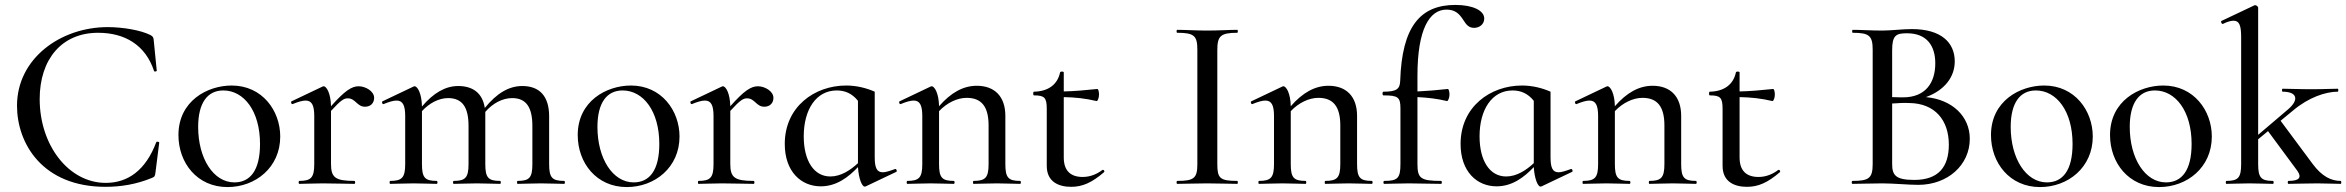

<svg xmlns="http://www.w3.org/2000/svg" viewBox="-20 -746 9520 779"><path d="M417 -636C226 -636 49 -509 49 -317C49 -164 152 12 408 12C470 12 533 2 596 -24C608 -29 609 -31 611 -48L626 -167C626 -171 616 -173 614 -169C571 -55 499 -4 409 -4C259 -4 141 -156 141 -344C141 -505 230 -613 378 -613C486 -613 570 -564 605 -458C606 -454 616 -456 616 -459L604 -580C603 -594 601 -598 590 -604C550 -624 477 -636 417 -636Z M903 13C1017 13 1117 -67 1117 -192C1117 -297 1044 -399 920 -399C821 -399 704 -336 704 -198C704 -85 780 13 903 13ZM931 -6C846 -6 784 -103 784 -231C784 -329 822 -379 886 -379C970 -379 1035 -295 1035 -162C1035 -56 996 -6 931 -6Z M1435 -396C1407 -396 1379 -378 1323 -315C1322 -367 1305 -396 1293 -396C1291 -396 1289 -395 1287 -394L1163 -335C1158 -333 1163 -321 1168 -324C1190 -333 1207 -338 1220 -338C1245 -338 1255 -319 1255 -275V-81C1255 -26 1243 -12 1194 -12C1191 -12 1191 0 1194 0C1219 0 1253 -2 1289 -2C1338 -2 1384 0 1418 0C1422 0 1422 -12 1418 -12C1340 -12 1323 -26 1323 -81V-296C1364 -341 1376 -347 1391 -347C1423 -347 1428 -313 1461 -313C1485 -313 1498 -329 1498 -349C1498 -376 1463 -396 1435 -396Z M2269 -12C2219 -12 2208 -26 2208 -81V-274C2208 -357 2168 -397 2099 -397C2044 -397 1995 -367 1947 -308C1938 -367 1900 -397 1839 -397C1787 -397 1739 -369 1692 -314C1691 -367 1674 -396 1662 -396C1660 -396 1658 -395 1656 -394L1532 -335C1527 -333 1532 -321 1537 -324C1559 -333 1576 -338 1589 -338C1614 -338 1624 -319 1624 -275V-81C1624 -26 1612 -12 1563 -12C1560 -12 1560 0 1563 0C1588 0 1622 -2 1658 -2C1694 -2 1727 0 1752 0C1756 0 1756 -12 1752 -12C1703 -12 1692 -26 1692 -81V-295C1722 -328 1761 -348 1798 -348C1855 -348 1881 -312 1881 -235V-81C1881 -26 1869 -12 1821 -12C1817 -12 1817 0 1821 0C1846 0 1879 -2 1915 -2C1951 -2 1984 0 2009 0C2013 0 2013 -12 2009 -12C1960 -12 1949 -26 1949 -81V-279V-292C1979 -327 2019 -348 2058 -348C2114 -348 2140 -312 2140 -235V-81C2140 -26 2129 -12 2080 -12C2077 -12 2077 0 2080 0C2105 0 2138 -2 2174 -2C2210 -2 2244 0 2269 0C2273 0 2273 -12 2269 -12Z M2523 13C2637 13 2737 -67 2737 -192C2737 -297 2664 -399 2540 -399C2441 -399 2324 -336 2324 -198C2324 -85 2400 13 2523 13ZM2551 -6C2466 -6 2404 -103 2404 -231C2404 -329 2442 -379 2506 -379C2590 -379 2655 -295 2655 -162C2655 -56 2616 -6 2551 -6Z M3055 -396C3027 -396 2999 -378 2943 -315C2942 -367 2925 -396 2913 -396C2911 -396 2909 -395 2907 -394L2783 -335C2778 -333 2783 -321 2788 -324C2810 -333 2827 -338 2840 -338C2865 -338 2875 -319 2875 -275V-81C2875 -26 2863 -12 2814 -12C2811 -12 2811 0 2814 0C2839 0 2873 -2 2909 -2C2958 -2 3004 0 3038 0C3042 0 3042 -12 3038 -12C2960 -12 2943 -26 2943 -81V-296C2984 -341 2996 -347 3011 -347C3043 -347 3048 -313 3081 -313C3105 -313 3118 -329 3118 -349C3118 -376 3083 -396 3055 -396Z M3611 -60C3589 -52 3573 -47 3562 -47C3538 -47 3529 -64 3529 -108V-374C3495 -389 3455 -399 3413 -399C3285 -399 3164 -313 3164 -162C3164 -49 3231 10 3310 10C3374 10 3422 -27 3461 -68C3464 -19 3478 11 3488 11C3490 11 3491 11 3493 10L3617 -49C3621 -52 3616 -63 3611 -60ZM3349 -30C3282 -30 3241 -94 3241 -193C3241 -301 3291 -379 3375 -379C3408 -379 3437 -367 3461 -337V-84C3431 -56 3392 -30 3349 -30Z M4119 -12C4070 -12 4059 -26 4059 -81V-276C4059 -354 4016 -398 3943 -398C3888 -398 3838 -370 3790 -315C3789 -367 3772 -396 3760 -396C3758 -396 3756 -395 3754 -394L3630 -335C3625 -333 3630 -321 3635 -324C3657 -333 3674 -338 3687 -338C3712 -338 3722 -319 3722 -275V-81C3722 -26 3710 -12 3661 -12C3658 -12 3658 0 3661 0C3686 0 3720 -2 3756 -2C3792 -2 3825 0 3850 0C3854 0 3854 -12 3850 -12C3801 -12 3790 -26 3790 -81V-295C3822 -329 3864 -349 3902 -349C3962 -349 3991 -314 3991 -237V-81C3991 -26 3979 -12 3930 -12C3927 -12 3927 0 3930 0C3955 0 3989 -2 4025 -2C4061 -2 4094 0 4119 0C4123 0 4123 -12 4119 -12Z M4452 -56C4434 -42 4406 -28 4373 -28C4325 -28 4296 -52 4296 -107V-352C4342 -351 4383 -347 4429 -336C4434 -335 4439 -350 4439 -362C4439 -375 4436 -385 4432 -385C4383 -380 4341 -376 4296 -375V-452C4296 -457 4282 -457 4281 -452C4271 -404 4234 -375 4175 -374C4171 -374 4171 -359 4175 -359C4218 -359 4227 -350 4227 -304V-73C4227 -7 4277 12 4326 12C4372 12 4410 -5 4459 -47C4464 -51 4457 -60 4452 -56Z M4919 -81V-542C4919 -599 4931 -613 5000 -613C5003 -613 5003 -625 5000 -625C4968 -625 4926 -622 4877 -622C4832 -622 4789 -625 4756 -625C4753 -625 4753 -613 4756 -613C4825 -613 4838 -601 4838 -544V-81C4838 -23 4825 -12 4756 -12C4753 -12 4753 0 4756 0C4789 0 4832 -2 4877 -2C4926 -2 4967 0 5000 0C5003 0 5003 -12 5000 -12C4929 -12 4919 -23 4919 -81Z M5546 -12C5497 -12 5486 -26 5486 -81V-276C5486 -354 5443 -398 5370 -398C5315 -398 5265 -370 5217 -315C5216 -367 5199 -396 5187 -396C5185 -396 5183 -395 5181 -394L5057 -335C5052 -333 5057 -321 5062 -324C5084 -333 5101 -338 5114 -338C5139 -338 5149 -319 5149 -275V-81C5149 -26 5137 -12 5088 -12C5085 -12 5085 0 5088 0C5113 0 5147 -2 5183 -2C5219 -2 5252 0 5277 0C5281 0 5281 -12 5277 -12C5228 -12 5217 -26 5217 -81V-295C5249 -329 5291 -349 5329 -349C5389 -349 5418 -314 5418 -237V-81C5418 -26 5406 -12 5357 -12C5354 -12 5354 0 5357 0C5382 0 5416 -2 5452 -2C5488 -2 5521 0 5546 0C5550 0 5550 -12 5546 -12Z M5885 -726C5743 -726 5668 -639 5661 -418C5660 -384 5645 -374 5593 -374C5588 -374 5588 -359 5593 -359C5652 -359 5662 -352 5662 -306V-81C5662 -23 5651 -12 5596 -12C5592 -12 5592 0 5596 0C5623 0 5659 -2 5696 -2C5740 -2 5782 0 5827 0C5831 0 5831 -12 5827 -12C5743 -12 5731 -23 5731 -81V-352C5771 -350 5809 -346 5851 -336C5855 -335 5861 -350 5861 -362C5861 -375 5858 -385 5854 -385C5810 -380 5771 -377 5731 -375V-439C5731 -628 5780 -707 5849 -707C5884 -707 5901 -690 5917 -665C5929 -646 5939 -633 5961 -633C5982 -633 6002 -647 6002 -671C6002 -703 5956 -726 5885 -726Z M6353 -60C6331 -52 6315 -47 6304 -47C6280 -47 6271 -64 6271 -108V-374C6237 -389 6197 -399 6155 -399C6027 -399 5906 -313 5906 -162C5906 -49 5973 10 6052 10C6116 10 6164 -27 6203 -68C6206 -19 6220 11 6230 11C6232 11 6233 11 6235 10L6359 -49C6363 -52 6358 -63 6353 -60ZM6091 -30C6024 -30 5983 -94 5983 -193C5983 -301 6033 -379 6117 -379C6150 -379 6179 -367 6203 -337V-84C6173 -56 6134 -30 6091 -30Z M6861 -12C6812 -12 6801 -26 6801 -81V-276C6801 -354 6758 -398 6685 -398C6630 -398 6580 -370 6532 -315C6531 -367 6514 -396 6502 -396C6500 -396 6498 -395 6496 -394L6372 -335C6367 -333 6372 -321 6377 -324C6399 -333 6416 -338 6429 -338C6454 -338 6464 -319 6464 -275V-81C6464 -26 6452 -12 6403 -12C6400 -12 6400 0 6403 0C6428 0 6462 -2 6498 -2C6534 -2 6567 0 6592 0C6596 0 6596 -12 6592 -12C6543 -12 6532 -26 6532 -81V-295C6564 -329 6606 -349 6644 -349C6704 -349 6733 -314 6733 -237V-81C6733 -26 6721 -12 6672 -12C6669 -12 6669 0 6672 0C6697 0 6731 -2 6767 -2C6803 -2 6836 0 6861 0C6865 0 6865 -12 6861 -12Z M7194 -56C7176 -42 7148 -28 7115 -28C7067 -28 7038 -52 7038 -107V-352C7084 -351 7125 -347 7171 -336C7176 -335 7181 -350 7181 -362C7181 -375 7178 -385 7174 -385C7125 -380 7083 -376 7038 -375V-452C7038 -457 7024 -457 7023 -452C7013 -404 6976 -375 6917 -374C6913 -374 6913 -359 6917 -359C6960 -359 6969 -350 6969 -304V-73C6969 -7 7019 12 7068 12C7114 12 7152 -5 7201 -47C7206 -51 7199 -60 7194 -56Z M7794 -352C7868 -379 7911 -432 7911 -497C7911 -574 7855 -628 7737 -628C7700 -628 7652 -622 7617 -622C7572 -622 7530 -625 7497 -625C7494 -625 7494 -613 7497 -613C7564 -613 7578 -601 7578 -544V-81C7578 -23 7563 -12 7496 -12C7492 -12 7492 0 7496 0C7529 0 7572 -2 7617 -2C7662 -2 7723 4 7763 4C7882 4 7972 -76 7972 -183C7972 -273 7902 -342 7794 -352ZM7717 -611C7798 -611 7832 -560 7832 -489C7832 -412 7794 -351 7701 -351C7699 -351 7682 -351 7657 -352V-542C7657 -603 7673 -611 7717 -611ZM7747 -16C7671 -16 7657 -35 7657 -81V-326C7682 -328 7706 -329 7726 -328C7831 -327 7887 -258 7887 -159C7887 -69 7845 -16 7747 -16Z M8257 13C8371 13 8471 -67 8471 -192C8471 -297 8398 -399 8274 -399C8175 -399 8058 -336 8058 -198C8058 -85 8134 13 8257 13ZM8285 -6C8200 -6 8138 -103 8138 -231C8138 -329 8176 -379 8240 -379C8324 -379 8389 -295 8389 -162C8389 -56 8350 -6 8285 -6Z M8740 13C8854 13 8954 -67 8954 -192C8954 -297 8881 -399 8757 -399C8658 -399 8541 -336 8541 -198C8541 -85 8617 13 8740 13ZM8768 -6C8683 -6 8621 -103 8621 -231C8621 -329 8659 -379 8723 -379C8807 -379 8872 -295 8872 -162C8872 -56 8833 -6 8768 -6Z M9477 -12C9438 -12 9401 -30 9363 -81L9233 -256L9284 -298C9347 -351 9416 -374 9465 -374C9468 -374 9468 -386 9465 -386C9436 -386 9411 -384 9359 -384C9302 -384 9274 -386 9241 -386C9238 -386 9238 -374 9241 -374C9301 -374 9309 -341 9263 -302L9142 -199V-715C9142 -719 9135 -725 9130 -725C9129 -725 9128 -725 9126 -724L8993 -661C8989 -659 8994 -647 8999 -649C9017 -658 9032 -662 9042 -662C9066 -662 9073 -642 9073 -595V-81C9073 -26 9062 -12 9013 -12C9010 -12 9010 0 9013 0C9038 0 9071 -2 9107 -2C9144 -2 9177 0 9202 0C9206 0 9206 -12 9202 -12C9153 -12 9142 -26 9142 -81V-181L9182 -214L9301 -53C9320 -26 9309 -12 9265 -12C9261 -12 9261 0 9265 0C9296 0 9331 -2 9382 -2C9418 -2 9452 0 9477 0C9480 0 9480 -12 9477 -12Z"/></svg>

Font: Cormorant Infant Book
Style: Regular
Weight: 500
Designer: Christian Thalmann (Catharsis Fonts)
Version: Version 1.000;PS 002.000;hotconv 1.0.88;makeotf.lib2.5.64775